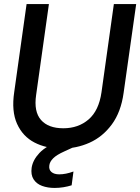

<svg xmlns="http://www.w3.org/2000/svg" viewBox="-20 -720 691 946"><path d="M283 12Q207 12 149.5 -18Q92 -48 64 -110Q36 -172 50 -266L111 -700H221L158 -252Q146 -170 182 -129Q218 -88 292 -88Q366 -88 416.5 -131.5Q467 -175 480 -265L541 -700H651L589 -262Q576 -168 531 -107Q486 -46 421.5 -17Q357 12 283 12ZM249 206Q215 206 187.5 196Q160 186 145.5 163.5Q131 141 136 106Q142 68 174.5 33.5Q207 -1 285 -33L337 -54L356 -1L297 26Q259 43 242 60Q225 77 223 95Q220 116 233.5 127.5Q247 139 272 139Q304 139 342 125L333 193Q314 199 292.5 202.5Q271 206 249 206Z"/></svg>

Font: Host Grotesk Medium
Style: Italic
Weight: 500
Italic angle: -8°
Designer: Doğukan Karapınar based on Poppins by Indian Type Foundry, Jonny Pinhorn
Foundry: Element Type
Version: Version 1.001; ttfautohint (v1.8.4.7-5d5b)